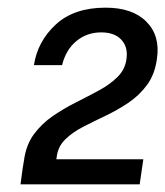

<svg xmlns="http://www.w3.org/2000/svg" viewBox="-20 -865 431 501"><path d="M33.5 -384 39 -425 42.5 -446Q48 -487 68.5 -514.8Q89 -542.5 118.2 -562.5Q147.5 -582.5 179 -598.2Q210.5 -614 239 -629.5Q267.5 -645 287 -664.5Q306.5 -684 310 -711Q314.5 -742 296.8 -761.2Q279 -780.5 244 -780.5Q207 -780.5 179.5 -758Q152 -735.5 142 -695H68.5Q78 -757 125.5 -801Q173 -845 255.5 -845Q326 -845 362.2 -808.2Q398.5 -771.5 389.5 -711.5Q384 -671 363.8 -643.5Q343.5 -616 315.2 -597Q287 -578 256 -563.2Q225 -548.5 197.2 -534.2Q169.5 -520 150.5 -501.5Q131.5 -483 128 -456L127 -449.5H354L344.5 -384Z"/></svg>

Font: Public Sans Thin SemiBold
Style: Italic
Weight: 600
Italic angle: -8°
Version: Version 2.001